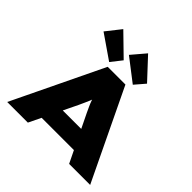

<svg xmlns="http://www.w3.org/2000/svg" viewBox="-239 -1190 1401 1401"><g transform="rotate(45 462.0 -489.0)"><path d="M34 0 371 -700H554L890 0H673L501 -354Q489 -380 479.5 -400.5Q470 -421 463.5 -440Q457 -459 451 -477.5Q445 -496 440 -516H481Q476 -495 469.5 -475.5Q463 -456 455 -437Q447 -418 438 -398Q429 -378 418 -354L247 0ZM197 -96 262 -243H665L699 -96ZM593 -737 419 -871 510 -978 661 -816ZM354 -732 167 -861 257 -975 420 -816Z"/></g></svg>

Font: Lexend Tera Black
Style: Regular
Weight: 900
Version: Version 1.007